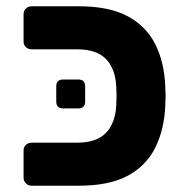

<svg xmlns="http://www.w3.org/2000/svg" viewBox="-20 -591 587 611"><path d="M81 0Q70 0 62.5 -7.5Q55 -15 55 -25V-112Q55 -123 62.5 -130Q70 -137 81 -137H226Q287 -137 317 -168Q347 -199 350 -256Q351 -274 351 -286Q351 -298 350 -315Q347 -373 317 -403.5Q287 -434 226 -434H81Q70 -434 62.5 -441Q55 -448 55 -459V-546Q55 -557 62.5 -564Q70 -571 81 -571H231Q327 -571 386 -539.5Q445 -508 474 -450.5Q503 -393 506 -315Q507 -298 507 -286Q507 -274 506 -256Q503 -179 474 -121Q445 -63 386 -31.5Q327 0 231 0ZM181 -246Q159 -246 159 -268V-316Q159 -338 181 -338H229Q251 -338 251 -316V-268Q251 -246 229 -246Z"/></svg>

Font: Rubik
Style: Bold
Weight: 700
Designer: Hubert and Fischer
Foundry: Hubert and Fischer
Version: Version 2.300;gftools[0.9.30]